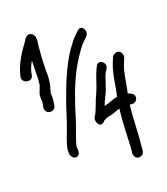

<svg xmlns="http://www.w3.org/2000/svg" viewBox="-140 -775 838 964"><g transform="rotate(-20 278.5 -292.5)"><path d="M93 -435C93 -426 91 -416 87 -408L81 -392C77 -383 74 -374 74 -365V-347C75 -343 75 -339 75 -336C75 -335 74 -333 74 -327C72 -322 71 -313 70 -307C66 -283 93 -265 115 -280C129 -291 126 -310 128 -316L129 -317L130 -334V-335C130 -340 131 -345 130 -352V-364C134 -379 138 -391 142 -408V-409L145 -431C147 -448 146 -466 146 -484C146 -493 147 -502 147 -512C147 -542 151 -578 153 -605C155 -620 158 -632 156 -650C153 -673 126 -689 107 -666L106 -665C98 -651 86 -636 75 -620C53 -589 30 -548 19 -507L15 -491C8 -457 65 -444 71 -479L74 -494C78 -513 86 -529 97 -549C96 -537 96 -524 96 -512C96 -504 95 -495 95 -485V-458C94 -450 94 -441 93 -437ZM113 -41V-40C116 -27 127 -16 140 -16C152 -16 163 -30 161 -47L160 -59C159 -63 160 -70 164 -83C175 -120 192 -160 205 -202C227 -279 257 -361 290 -425C308 -460 330 -493 351 -522C360 -534 368 -544 378 -553L394 -568C418 -592 389 -635 367 -613L351 -598C340 -588 328 -575 318 -561C263 -492 224 -397 190 -302C173 -255 158 -200 141 -157C133 -136 126 -118 121 -102C115 -84 111 -68 112 -54ZM314 -128C324 -128 330 -135 334 -140C344 -147 359 -153 375 -155H376C394 -159 409 -167 427 -172C419 -110 417 -30 414 35L411 61V62C411 76 419 92 436 92C451 92 464 83 465 65L467 40C475 -26 474 -105 483 -173C500 -168 520 -174 524 -192C529 -217 503 -225 494 -228V-229H492C493 -235 495 -243 497 -250V-251C506 -294 510 -336 525 -374L538 -405V-406C539 -412 539 -419 536 -426C525 -453 493 -443 485 -425L473 -395C453 -344 450 -286 436 -231C409 -227 388 -214 368 -211H367L362 -209C368 -225 374 -239 381 -253C402 -288 409 -338 427 -370H428L435 -382C454 -412 406 -445 393 -409L387 -398C370 -361 360 -318 344 -283C329 -255 316 -208 301 -182C283 -166 296 -128 314 -128Z"/></g></svg>

Font: Stray Cat
Style: BdCn
Weight: 700
Version: Version 1.0